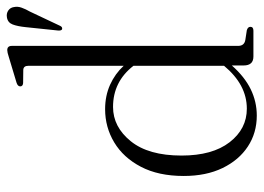

<svg xmlns="http://www.w3.org/2000/svg" viewBox="-126 -645 781 569"><g transform="rotate(-90 264.5 -360.5)"><path d="M27.5 -206.5Q27.5 -281.5 54.8 -333.5Q82 -385.5 127 -412.5Q172 -439.5 225.5 -439.5Q265 -439.5 297.8 -424.8Q330.5 -410 354 -384.5V-667Q354 -681 342.5 -682L302.5 -682.5Q293 -683.5 293 -691Q293 -698.5 304 -702L380.5 -725Q394 -729.5 400.5 -729.5Q413 -729.5 413 -716V-45.5Q413 -27 430.5 -24L459.5 -19.5Q469.5 -16.5 469.5 -9Q469.5 0 458 0H381.5Q355 0 355 -29V-64Q321.5 -26 284.5 -8Q247.5 10 206.5 10Q155 10 114.8 -16.5Q74.5 -43 51 -91.5Q27.5 -140 27.5 -206.5ZM88 -213Q88 -121.5 127.5 -70.5Q167 -19.5 227 -19.5Q298 -19.5 354 -87V-355.5Q307 -416 232 -416Q173 -416 130.5 -363.5Q88 -311 88 -213ZM468.5 -674.5Q471 -699 476.5 -713.5Q482 -728 497.5 -730.5Q509 -732.5 517.8 -726.5Q526.5 -720.5 528 -710Q530.5 -698.5 526.2 -686.8Q522 -675 514.5 -662L472 -572Q468.5 -565.5 462.5 -567Q458 -568.5 458.5 -578.5Z"/></g></svg>

Font: Fraunces 144pt Soft Light
Style: Regular
Weight: 300
Version: Version 1.000;[0bf87f6ff]